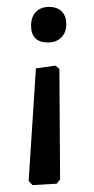

<svg xmlns="http://www.w3.org/2000/svg" viewBox="-20 -530 271 556"><path d="M119 -407Q70 -407 70 -456Q70 -481 84 -495.5Q98 -510 122 -510Q146 -510 159 -496.5Q172 -483 172 -460Q172 -436 157.5 -421.5Q143 -407 119 -407ZM74 6 63 -6 84 -332 141 -340 152 -330 154 -10 144 2Z"/></svg>

Font: Alegreya Sans SC Medium
Style: Regular
Weight: 500
Designer: Juan Pablo del Peral
Foundry: Huerta Tipografica
Version: Version 2.001;PS 002.001;hotconv 1.0.88;makeotf.lib2.5.64775